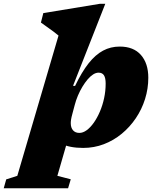

<svg xmlns="http://www.w3.org/2000/svg" viewBox="-132 -759 816 1004"><path d="M246.5 -164Q241.5 -146 239.8 -135Q238 -124 238 -115.5Q238 -91 250 -77.5Q262 -64 283 -64Q302 -64 321.5 -78.2Q341 -92.5 358.8 -117.8Q376.5 -143 390.5 -175.8Q404.5 -208.5 412.5 -246Q420.5 -283.5 420.5 -322Q420.5 -351 411.8 -365Q403 -379 383.5 -379Q369.5 -379 355 -369.8Q340.5 -360.5 326.2 -343.8Q312 -327 299 -305.5Q286 -284 275.5 -259.2Q265 -234.5 258.5 -209ZM250 -310.5 260.5 -309.5Q295.5 -382.5 331.2 -427.8Q367 -473 406.8 -494.2Q446.5 -515.5 494 -515.5Q566.5 -515.5 605 -471.5Q643.5 -427.5 643.5 -352.5Q643.5 -295.5 626.5 -241.2Q609.5 -187 578.2 -140.8Q547 -94.5 504.5 -59.5Q462 -24.5 411 -5Q360 14.5 303 14.5Q233 14.5 188 -7.5Q143 -29.5 136 -75H236L168 160.5L238 178.5L224 225.5H-112.5L-99.5 179L-41.5 160.5L174 -573Q165 -581 148.8 -593Q132.5 -605 114.2 -618Q96 -631 82 -641L94.5 -690.5L389.5 -739H418.5Z"/></svg>

Font: Newsreader 9pt ExtraBold
Style: Italic
Weight: 800
Italic angle: -17°
Designer: Hugues Gentile
Foundry: Production Type
Version: Version 1.003